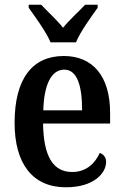

<svg xmlns="http://www.w3.org/2000/svg" viewBox="-20 -786 526 816"><path d="M195 -606H303C321 -651 368 -715 395 -753V-766H342C316 -738 274 -701 248 -668C222 -701 181 -738 155 -766H102V-753C129 -715 176 -651 195 -606ZM260 10C380 10 431 -51 431 -98C431 -118 419 -131 404 -136C384 -92 347 -55 287 -55C207 -55 165 -119 163 -261H448V-306C448 -464 373 -548 251 -548C118 -548 42 -452 42 -264C42 -91 118 10 260 10ZM329 -317H164C167 -428 199 -490 253 -490C308 -490 329 -422 329 -317Z"/></svg>

Font: Noto Serif Ethiopic Condensed SemiBold
Style: Regular
Weight: 600
Width: 3
Designer: Monotype Design Team
Foundry: Monotype Imaging Inc.
Version: Version 2.102